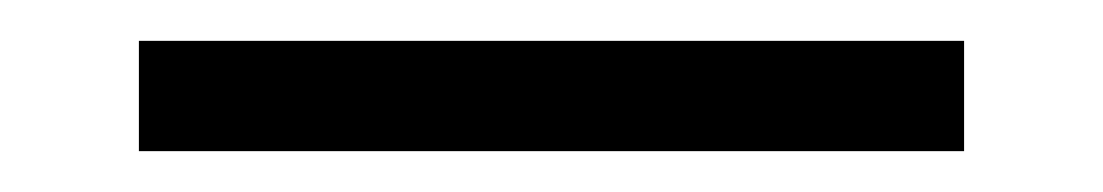

<svg xmlns="http://www.w3.org/2000/svg" viewBox="-20 -790 540 94"><path d="M48 -770H452V-716H48Z"/></svg>

Font: Taviraj Medium
Style: Regular
Weight: 500
Designer: Katatrad Team
Foundry: CadsonDemak
Version: Version 1.001